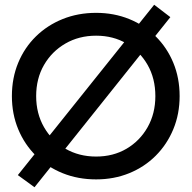

<svg xmlns="http://www.w3.org/2000/svg" viewBox="-20 -744 805 807"><path d="M696 -672 125 43 55 -8 628 -724ZM30 -340Q30 -416 56.5 -480Q83 -544 131 -591Q179 -638 243.5 -664Q308 -690 384 -690Q459 -690 523 -664Q587 -638 634.5 -591Q682 -544 708.5 -480Q735 -416 735 -340Q735 -265 708.5 -201Q682 -137 634.5 -89.5Q587 -42 523 -16Q459 10 384 10Q308 10 243.5 -16Q179 -42 131 -89.5Q83 -137 56.5 -201Q30 -265 30 -340ZM132 -340Q132 -267 165 -209.5Q198 -152 255 -119Q312 -86 384 -86Q456 -86 512 -119Q568 -152 600.5 -209.5Q633 -267 633 -340Q633 -414 600.5 -471Q568 -528 512 -561Q456 -594 384 -594Q312 -594 255 -561Q198 -528 165 -471Q132 -414 132 -340Z"/></svg>

Font: Gabarito
Style: Regular
Weight: 400
Designer: Leandro Assis / Alvaro Franca / Felipe Casaprima
Foundry: Naipe Foundry
Version: Version 1.000